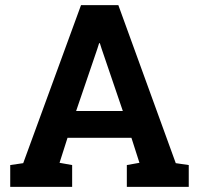

<svg xmlns="http://www.w3.org/2000/svg" viewBox="-20 -731 778 751"><path d="M262.2 -85.4V0H20V-85.4L70.8 -92.8L296.9 -710.9H442.9L667.5 -92.8L718.3 -85.4V0H476.1V-85.4L525.4 -94.2L494.1 -191.9H244.1L212.9 -94.2ZM367.7 -562 360.4 -539.1 277.8 -296.9H460.4L377.4 -540.5L370.6 -562Z"/></svg>

Font: Hanuman
Style: Bold
Weight: 700
Designer: Danh Hong
Version: Version 8.002; ttfautohint (v1.8.3)